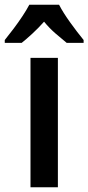

<svg xmlns="http://www.w3.org/2000/svg" viewBox="-60 -786 371 806"><path d="M183 0H68V-543H183ZM188 -766Q205 -733 234.5 -692Q264 -651 291 -618V-606H220Q199 -623 173 -645.5Q147 -668 125 -695Q101 -668 75.5 -644.5Q50 -621 31 -606H-40V-618Q-23 -639 -3 -665.5Q17 -692 34.5 -718.5Q52 -745 63 -766Z"/></svg>

Font: Noto Sans Malayalam Condensed SemiBold
Style: Regular
Weight: 600
Width: 3
Designer: Jelle Bosma - Monotype Design Team
Foundry: Monotype Imaging Inc.
Version: Version 2.104; ttfautohint (v1.8.4.7-5d5b)